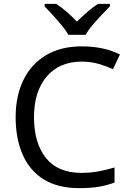

<svg xmlns="http://www.w3.org/2000/svg" viewBox="-20 -964 672 994"><path d="M403 -645Q288 -645 222 -568Q156 -491 156 -357Q156 -224 217.5 -146.5Q279 -69 402 -69Q449 -69 491 -77Q533 -85 573 -97V-19Q533 -4 490.5 3Q448 10 389 10Q280 10 207 -35Q134 -80 97.5 -163Q61 -246 61 -358Q61 -466 100.5 -548.5Q140 -631 217 -677.5Q294 -724 404 -724Q517 -724 601 -682L565 -606Q532 -621 491.5 -633Q451 -645 403 -645ZM334 -784Q321 -807 299 -833.5Q277 -860 253 -886Q229 -912 211 -931V-944H271Q297 -927 325 -903Q353 -879 378 -852Q405 -879 433 -903Q461 -927 487 -944H549V-931Q530 -912 505.5 -886Q481 -860 458.5 -833.5Q436 -807 424 -784Z"/></svg>

Font: Noto Sans Avestan
Style: Regular
Weight: 400
Designer: Monotype Design Team
Foundry: Monotype Imaging Inc.
Version: Version 2.003; ttfautohint (v1.8.4.7-5d5b)